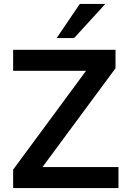

<svg xmlns="http://www.w3.org/2000/svg" viewBox="-20 -959 645 979"><path d="M47 0V-94L449 -639V-598H47V-705H569V-611L167 -67V-107H584V0ZM269 -765 387 -939H517L358 -765Z"/></svg>

Font: Nunito Sans 12pt ExtraLight
Style: Regular
Weight: 200
Designer: Vernon Adams
Foundry: Vernon Adams
Version: Version 3.101;gftools[0.9.27]